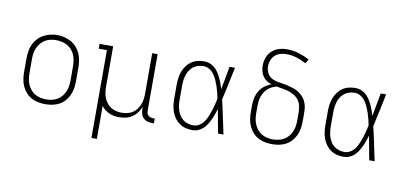

<svg xmlns="http://www.w3.org/2000/svg" viewBox="-83 -1019 3165 1501"><g transform="rotate(10 1500.0 -269.0)"><path d="M300 8Q272 8 243.5 2.5Q215 -3 190 -16.5Q165 -30 146 -51.5Q127 -73 115 -99Q103 -125 98.5 -153.5Q94 -182 94 -210V-320Q94 -348 98.5 -376.5Q103 -405 115 -431Q127 -457 146.5 -478.5Q166 -500 191 -513.5Q216 -527 244 -534Q272 -541 300 -541Q328 -541 356 -534Q384 -527 409 -513.5Q434 -500 453.5 -478.5Q473 -457 485 -431Q497 -405 501.5 -376.5Q506 -348 506 -320V-210Q506 -182 501.5 -153.5Q497 -125 485 -99Q473 -73 454 -51.5Q435 -30 410 -16.5Q385 -3 356.5 2.5Q328 8 300 8ZM300 -30Q323 -30 346 -35Q369 -40 388.5 -51.5Q408 -63 423 -81Q438 -99 447 -120Q456 -141 459.5 -164Q463 -187 463 -210V-320Q463 -343 459.5 -366Q456 -389 447 -410.5Q438 -432 422.5 -450Q407 -468 387 -479Q367 -490 344 -495Q321 -500 298 -500Q275 -500 252.5 -495Q230 -490 210.5 -478Q191 -466 176 -448Q161 -430 152 -409Q143 -388 140 -365.5Q137 -343 137 -320V-210Q137 -187 140.5 -164Q144 -141 153 -120Q162 -99 177 -81Q192 -63 211.5 -51.5Q231 -40 254 -35Q277 -30 300 -30Z M702 205V-492H637V-530H745V-210Q745 -188 748 -165.5Q751 -143 759 -122Q767 -101 781 -83Q795 -65 814 -52.5Q833 -40 855.5 -35Q878 -30 900 -30Q922 -30 944.5 -35Q967 -40 986 -52.5Q1005 -65 1019 -83Q1033 -101 1041 -122Q1049 -143 1052 -165.5Q1055 -188 1055 -210V-530H1098V-82Q1098 -71 1101 -61Q1104 -51 1111 -44Q1118 -37 1128.5 -33.5Q1139 -30 1149 -30H1163V8H1149Q1130 8 1112 3Q1094 -2 1080.5 -14.5Q1067 -27 1061 -45Q1055 -63 1055 -82V-106Q1046 -81 1029.5 -58.5Q1013 -36 990.5 -20.5Q968 -5 941 1.5Q914 8 887 8Q866 8 846 4.5Q826 1 807.5 -7Q789 -15 773 -28Q757 -41 745 -57V205Z M1468 8Q1441 8 1414.5 1.5Q1388 -5 1366 -20Q1344 -35 1328 -57Q1312 -79 1302.5 -104.5Q1293 -130 1289.5 -156.5Q1286 -183 1286 -210V-320Q1286 -347 1289.5 -373.5Q1293 -400 1302.5 -425.5Q1312 -451 1328 -473Q1344 -495 1366 -510Q1388 -525 1414.5 -531.5Q1441 -538 1468 -538Q1491 -538 1512.5 -529.5Q1534 -521 1551 -506Q1568 -491 1580.5 -472Q1593 -453 1603 -432.5Q1613 -412 1620.5 -390.5Q1628 -369 1635 -347Q1644 -393 1652 -438.5Q1660 -484 1669 -530H1712Q1698 -465 1684.5 -399Q1671 -333 1656 -268Q1672 -202 1685.5 -134.5Q1699 -67 1714 0H1671Q1662 -47 1653.5 -94.5Q1645 -142 1636 -189Q1629 -167 1621.5 -145Q1614 -123 1604 -102Q1594 -81 1581.5 -61Q1569 -41 1552 -25.5Q1535 -10 1513.5 -1Q1492 8 1468 8ZM1468 -30Q1494 -30 1516 -44Q1538 -58 1552.5 -79Q1567 -100 1576.5 -123.5Q1586 -147 1594 -171Q1602 -195 1608 -219.5Q1614 -244 1619 -268Q1614 -293 1608 -317Q1602 -341 1594 -364.5Q1586 -388 1576 -410.5Q1566 -433 1551.5 -453Q1537 -473 1515 -486.5Q1493 -500 1468 -500Q1447 -500 1426 -494Q1405 -488 1388 -475Q1371 -462 1359 -443.5Q1347 -425 1340.5 -404.5Q1334 -384 1331.5 -362.5Q1329 -341 1329 -320V-210Q1329 -189 1331.5 -167.5Q1334 -146 1340.5 -125.5Q1347 -105 1359 -86.5Q1371 -68 1388 -55Q1405 -42 1426 -36Q1447 -30 1468 -30Z M2100 8Q2072 8 2043.5 2.5Q2015 -3 1990 -16.5Q1965 -30 1946 -51.5Q1927 -73 1915 -99Q1903 -125 1898.5 -153.5Q1894 -182 1894 -210V-263Q1894 -294 1900.5 -323.5Q1907 -353 1922.5 -379Q1938 -405 1962.5 -423.5Q1987 -442 2016 -452Q1995 -458 1976 -470.5Q1957 -483 1945 -501.5Q1933 -520 1927.5 -542Q1922 -564 1922 -586Q1922 -607 1927 -628.5Q1932 -650 1942.5 -669Q1953 -688 1969 -702.5Q1985 -717 2004.5 -726Q2024 -735 2045.5 -739Q2067 -743 2088 -743Q2135 -743 2180.5 -729.5Q2226 -716 2268 -694L2248 -660Q2212 -680 2172 -692.5Q2132 -705 2091 -705Q2066 -705 2042 -698Q2018 -691 2000 -674.5Q1982 -658 1973 -634.5Q1964 -611 1964 -587Q1964 -568 1970 -549.5Q1976 -531 1987.5 -516.5Q1999 -502 2017 -493.5Q2035 -485 2053.5 -481Q2072 -477 2090.5 -474.5Q2109 -472 2127.5 -468Q2146 -464 2164.5 -459Q2183 -454 2200.5 -447Q2218 -440 2234 -429Q2250 -418 2263 -404.5Q2276 -391 2285 -374Q2294 -357 2299 -338.5Q2304 -320 2305 -301Q2306 -282 2306 -263V-210Q2306 -182 2301.5 -153.5Q2297 -125 2285 -99Q2273 -73 2254 -51.5Q2235 -30 2210 -16.5Q2185 -3 2156.5 2.5Q2128 8 2100 8ZM2100 -30Q2123 -30 2146 -35Q2169 -40 2188.5 -51.5Q2208 -63 2223 -81Q2238 -99 2247 -120Q2256 -141 2259.5 -164Q2263 -187 2263 -210V-263Q2263 -289 2259 -314.5Q2255 -340 2241.5 -362Q2228 -384 2206 -398.5Q2184 -413 2160 -421Q2136 -429 2110.5 -433Q2085 -437 2059 -442Q2040 -438 2022 -429Q2004 -420 1989.5 -407Q1975 -394 1964.5 -377Q1954 -360 1947.5 -341Q1941 -322 1939 -302.5Q1937 -283 1937 -263V-210Q1937 -187 1940.5 -164Q1944 -141 1953 -120Q1962 -99 1977 -81Q1992 -63 2011.5 -51.5Q2031 -40 2054 -35Q2077 -30 2100 -30Z M2668 8Q2641 8 2614.5 1.5Q2588 -5 2566 -20Q2544 -35 2528 -57Q2512 -79 2502.5 -104.5Q2493 -130 2489.5 -156.5Q2486 -183 2486 -210V-320Q2486 -347 2489.5 -373.5Q2493 -400 2502.5 -425.5Q2512 -451 2528 -473Q2544 -495 2566 -510Q2588 -525 2614.5 -531.5Q2641 -538 2668 -538Q2691 -538 2712.5 -529.5Q2734 -521 2751 -506Q2768 -491 2780.5 -472Q2793 -453 2803 -432.5Q2813 -412 2820.5 -390.5Q2828 -369 2835 -347Q2844 -393 2852 -438.5Q2860 -484 2869 -530H2912Q2898 -465 2884.5 -399Q2871 -333 2856 -268Q2872 -202 2885.5 -134.5Q2899 -67 2914 0H2871Q2862 -47 2853.5 -94.5Q2845 -142 2836 -189Q2829 -167 2821.5 -145Q2814 -123 2804 -102Q2794 -81 2781.5 -61Q2769 -41 2752 -25.5Q2735 -10 2713.5 -1Q2692 8 2668 8ZM2668 -30Q2694 -30 2716 -44Q2738 -58 2752.5 -79Q2767 -100 2776.5 -123.5Q2786 -147 2794 -171Q2802 -195 2808 -219.5Q2814 -244 2819 -268Q2814 -293 2808 -317Q2802 -341 2794 -364.5Q2786 -388 2776 -410.5Q2766 -433 2751.5 -453Q2737 -473 2715 -486.5Q2693 -500 2668 -500Q2647 -500 2626 -494Q2605 -488 2588 -475Q2571 -462 2559 -443.5Q2547 -425 2540.5 -404.5Q2534 -384 2531.5 -362.5Q2529 -341 2529 -320V-210Q2529 -189 2531.5 -167.5Q2534 -146 2540.5 -125.5Q2547 -105 2559 -86.5Q2571 -68 2588 -55Q2605 -42 2626 -36Q2647 -30 2668 -30Z"/></g></svg>

Font: Iosevka Curly Slab XLtEx
Style: Regular
Weight: 200
Width: 7
Monospace: yes
Designer: Belleve Invis
Foundry: Belleve Invis
Version: Version 11.1.0; ttfautohint (v1.8.3)